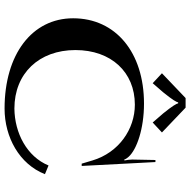

<svg xmlns="http://www.w3.org/2000/svg" viewBox="-16 -811 832 840"><g transform="rotate(90 400.0 -391.0)"><path d="M300.5 -683.5 344 -643 383.5 -688.5C418.6 -731.9 426 -746.3 428 -754.5H432C434 -746.3 443 -730 476.5 -688.5L516 -643L559.5 -683.5L451 -787H409ZM60 -295C60 -115 218 5 455 5C580.2 5 698.2 -59.9 742 -171.6L704 -187.4C665 -92.8 562.3 -39.1 454.9 -38C301.4 -38 199 -145.5 199 -305C199 -461 295.3 -565 438 -565C545.3 -565 647.7 -494.5 682 -379.4L696 -332.4H706L689 -655H680L678 -553.6C678 -543.5 680 -527.6 682 -519.6L678 -518.6C676 -525.6 670.5 -532.8 665.2 -538.6C633 -573.4 543.8 -605 433.2 -605C209.3 -605 60 -481 60 -295Z"/></g></svg>

Font: Prida01
Style: Black
Weight: 900
Designer: gluk
Foundry: gluk
Version: Version 00.072